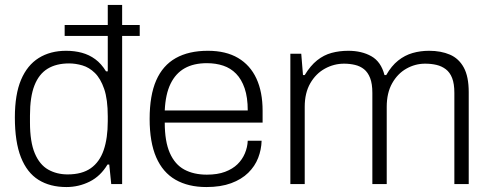

<svg xmlns="http://www.w3.org/2000/svg" viewBox="-20 -743 1978 775"><path d="M248 12Q182 12 135.5 -17Q89 -46 64.5 -108Q40 -170 40 -269Q40 -362 65 -421Q90 -480 136.5 -509Q183 -538 247 -538Q281 -538 310.5 -530Q340 -522 364.5 -504Q389 -486 408 -455H415V-723H473V0H429L421 -79H414Q386 -32 342 -10Q298 12 248 12ZM253 -39Q311 -39 346.5 -64Q382 -89 398.5 -137Q415 -185 415 -254V-273Q415 -342 400.5 -384Q386 -426 363 -448.5Q340 -471 312.5 -479Q285 -487 259 -487Q207 -487 172 -465.5Q137 -444 119 -398Q101 -352 101 -277V-249Q101 -170 120.5 -124Q140 -78 174.5 -58.5Q209 -39 253 -39ZM241 -598V-642H544V-598Z M813 12Q740 12 688.5 -17.5Q637 -47 610.5 -108Q584 -169 584 -263Q584 -358 610.5 -418.5Q637 -479 689.5 -508.5Q742 -538 819 -538Q892 -538 941 -509Q990 -480 1015 -426Q1040 -372 1040 -296V-248H645Q645 -172 665.5 -125.5Q686 -79 724 -58.5Q762 -38 815 -38Q858 -38 888.5 -49.5Q919 -61 938.5 -80Q958 -99 968.5 -124Q979 -149 980 -175H1036Q1035 -139 1022 -105.5Q1009 -72 982 -45.5Q955 -19 913 -3.5Q871 12 813 12ZM645 -297H980Q980 -350 967.5 -386.5Q955 -423 933 -445.5Q911 -468 881 -478Q851 -488 815 -488Q762 -488 725.5 -467.5Q689 -447 668.5 -405Q648 -363 645 -297Z M1152 0V-526H1196L1203 -440H1210Q1233 -478 1260 -499.5Q1287 -521 1318.5 -529.5Q1350 -538 1386 -538Q1440 -538 1479 -516Q1518 -494 1532 -440H1539Q1560 -477 1587 -498.5Q1614 -520 1645.5 -529Q1677 -538 1712 -538Q1760 -538 1796 -522.5Q1832 -507 1852 -470.5Q1872 -434 1872 -371V0H1814V-368Q1814 -405 1805 -428Q1796 -451 1779.5 -463.5Q1763 -476 1742 -481Q1721 -486 1696 -486Q1656 -486 1620.5 -466Q1585 -446 1563 -407Q1541 -368 1541 -312V0H1483V-368Q1483 -405 1474 -428Q1465 -451 1449.5 -463.5Q1434 -476 1413 -481Q1392 -486 1369 -486Q1328 -486 1291.5 -466Q1255 -446 1232.5 -407Q1210 -368 1210 -312V0Z"/></svg>

Font: Archivo SemiBold ExtraLight
Style: Regular
Weight: 250
Version: Version 2.001